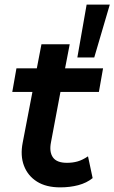

<svg xmlns="http://www.w3.org/2000/svg" viewBox="-20 -800 494 829"><path d="M240 9Q179 9 139.5 -16Q100 -41 83.5 -84.5Q67 -128 78 -184L120 -403H33L51 -505H139L159 -609H281L261 -505H425L407 -403H241L200 -185Q192 -144 208.5 -120.5Q225 -97 269 -97Q294 -97 315 -103Q336 -109 360 -125L380 -31Q354 -10 318 -0.5Q282 9 240 9ZM314 -552 354 -780H454L387 -552Z"/></svg>

Font: Livvic SemiBold
Style: Italic
Weight: 600
Italic angle: -10°
Designer: Jacques Le Bailly, Baron von Fonthausen
Version: Version 1.001; ttfautohint (v1.8.2)